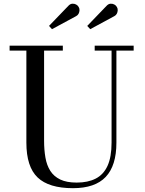

<svg xmlns="http://www.w3.org/2000/svg" viewBox="-20 -995 777 1030"><path d="M697 -750V-723.5H604.5V-230Q604.5 -106.5 547.2 -46Q490 14.5 371.5 14.5Q242 14.5 181.8 -43Q121.5 -100.5 121.5 -230V-723.5H31.5V-750H317V-723.5H216.5V-240Q216.5 -190.5 223.8 -149.2Q231 -108 250 -78.2Q269 -48.5 303.2 -32Q337.5 -15.5 391.5 -15.5Q451.5 -15.5 493.2 -36.8Q535 -58 556.8 -105.2Q578.5 -152.5 578.5 -230V-723.5H488V-750ZM259 -838.5 243 -856 346 -963Q356 -974 367.2 -975Q378.5 -976 388 -971Q397.5 -966 402 -957.5Q407 -949.5 406.5 -939.5Q406 -929.5 401.5 -921.2Q397 -913 388.5 -908.5ZM464 -838.5 448 -856 551 -963Q561 -974 572.2 -975Q583.5 -976 593 -971Q602.5 -966 607 -957.5Q612 -949.5 611.5 -939.5Q611 -929.5 606.5 -921.2Q602 -913 593.5 -908.5Z"/></svg>

Font: Bodoni Moda 9pt
Style: Regular
Weight: 400
Designer: Owen Earl
Foundry: indestructible type
Version: Version 2.005